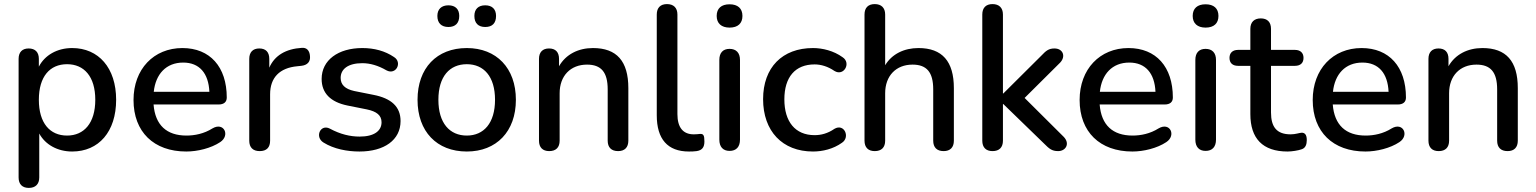

<svg xmlns="http://www.w3.org/2000/svg" viewBox="-20 -732 7511 939"><path d="M121 187C153 187 172 169 172 136V-79C201 -25 261 9 333 9C463 9 548 -88 548 -244C548 -400 462 -497 333 -497C259 -497 199 -462 170 -406V-444C170 -477 152 -495 120 -495C89 -495 71 -477 71 -444V136C71 169 89 187 121 187ZM308 -69C224 -69 170 -130 170 -244C170 -358 224 -418 308 -418C391 -418 446 -358 446 -244C446 -130 391 -69 308 -69Z M891 9C946 9 1012 -7 1057 -37C1107 -70 1075 -137 1019 -104C978 -78 932 -69 892 -69C795 -69 739 -120 731 -221H1049C1075 -221 1089 -233 1089 -255C1089 -405 1007 -497 872 -497C732 -497 633 -394 633 -243C633 -87 732 9 891 9ZM876 -426C955 -426 1000 -374 1004 -283H732C741 -369 792 -426 876 -426Z M1250 7C1284 7 1301 -11 1301 -44V-271C1301 -352 1347 -400 1434 -408L1453 -410C1483 -413 1499 -430 1496 -458C1494 -486 1479 -500 1456 -498C1378 -493 1323 -461 1297 -401V-444C1297 -477 1280 -495 1248 -495C1217 -495 1199 -477 1199 -444V-44C1199 -11 1217 7 1250 7Z M1738 9C1859 9 1939 -47 1939 -140C1939 -210 1894 -251 1807 -268L1712 -287C1667 -297 1646 -318 1646 -351C1646 -394 1682 -423 1752 -423C1789 -423 1829 -412 1870 -388C1917 -363 1949 -427 1907 -453C1863 -483 1810 -497 1752 -497C1634 -497 1553 -438 1553 -346C1553 -277 1596 -233 1679 -216L1774 -197C1822 -187 1846 -168 1846 -134C1846 -92 1810 -64 1739 -64C1693 -64 1645 -75 1593 -103C1547 -127 1518 -62 1562 -35C1613 -3 1679 9 1738 9Z M2353 -600C2388 -600 2406 -619 2406 -654C2406 -687 2387 -706 2353 -706C2319 -706 2300 -687 2300 -654C2300 -619 2319 -600 2353 -600ZM2173 -600C2207 -600 2226 -619 2226 -654C2226 -687 2207 -706 2173 -706C2139 -706 2119 -687 2119 -654C2119 -619 2139 -600 2173 -600ZM2263 9C2408 9 2503 -89 2503 -244C2503 -399 2408 -497 2263 -497C2116 -497 2022 -399 2022 -244C2022 -89 2116 9 2263 9ZM2263 -69C2179 -69 2124 -130 2124 -244C2124 -358 2179 -418 2263 -418C2346 -418 2401 -358 2401 -244C2401 -130 2346 -69 2263 -69Z M2666 7C2699 7 2717 -11 2717 -44V-276C2717 -361 2770 -416 2851 -416C2920 -416 2952 -379 2952 -295V-44C2952 -11 2970 7 3003 7C3035 7 3053 -11 3053 -44V-301C3053 -433 2996 -497 2880 -497C2808 -497 2747 -466 2714 -408V-444C2714 -477 2697 -495 2665 -495C2634 -495 2616 -477 2616 -444V-44C2616 -11 2634 7 2666 7Z M3349 9C3361 9 3374 9 3387 7C3414 3 3425 -12 3425 -40C3425 -71 3420 -78 3403 -77C3394 -76 3385 -75 3373 -75C3321 -75 3293 -108 3293 -174V-661C3293 -694 3274 -712 3242 -712C3210 -712 3192 -694 3192 -661V-168C3192 -52 3245 9 3349 9Z M3548 -597C3589 -597 3611 -618 3611 -654C3611 -691 3588 -711 3548 -711C3508 -711 3485 -691 3485 -654C3485 -618 3508 -597 3548 -597ZM3548 6C3581 6 3599 -14 3599 -49V-439C3599 -474 3580 -493 3548 -493C3516 -493 3498 -474 3498 -439V-49C3498 -14 3516 6 3548 6Z M3956 9C4002 9 4055 -3 4098 -34C4139 -61 4109 -130 4061 -102C4028 -79 3995 -71 3964 -71C3869 -71 3816 -137 3816 -246C3816 -355 3869 -417 3964 -417C3995 -417 4029 -407 4061 -385C4107 -357 4144 -424 4101 -452C4057 -484 4002 -497 3956 -497C3806 -497 3712 -402 3712 -247C3712 -91 3806 9 3956 9Z M4258 7C4291 7 4309 -11 4309 -44V-276C4309 -361 4362 -416 4443 -416C4512 -416 4544 -379 4544 -295V-44C4544 -11 4562 7 4595 7C4627 7 4645 -11 4645 -44V-301C4645 -432 4588 -497 4472 -497C4402 -497 4342 -468 4309 -413V-661C4309 -694 4290 -712 4258 -712C4226 -712 4208 -694 4208 -661V-44C4208 -11 4226 7 4258 7Z M4834 7C4867 7 4885 -11 4885 -44V-223H4887L5087 -29C5111 -5 5124 7 5155 7C5192 7 5214 -29 5183 -62L4991 -253L5165 -426C5194 -457 5178 -495 5137 -495C5108 -495 5095 -483 5074 -461L4887 -275H4885V-661C4885 -694 4866 -712 4834 -712C4802 -712 4784 -694 4784 -661V-44C4784 -11 4802 7 4834 7Z M5518 9C5573 9 5639 -7 5684 -37C5734 -70 5702 -137 5646 -104C5605 -78 5559 -69 5519 -69C5422 -69 5366 -120 5358 -221H5676C5702 -221 5716 -233 5716 -255C5716 -405 5634 -497 5499 -497C5359 -497 5260 -394 5260 -243C5260 -87 5359 9 5518 9ZM5503 -426C5582 -426 5627 -374 5631 -283H5359C5368 -369 5419 -426 5503 -426Z M5876 -597C5917 -597 5939 -618 5939 -654C5939 -691 5916 -711 5876 -711C5836 -711 5813 -691 5813 -654C5813 -618 5836 -597 5876 -597ZM5876 6C5909 6 5927 -14 5927 -49V-439C5927 -474 5908 -493 5876 -493C5844 -493 5826 -474 5826 -439V-49C5826 -14 5844 6 5876 6Z M6277 9C6298 9 6330 4 6346 -2C6365 -8 6371 -26 6371 -47C6371 -75 6360 -83 6346 -83C6333 -82 6316 -75 6292 -75C6224 -75 6196 -111 6196 -182V-410H6313C6340 -410 6355 -424 6355 -449C6355 -473 6340 -488 6313 -488H6196V-591C6196 -624 6178 -642 6146 -642C6114 -642 6095 -624 6095 -591V-488H6035C6008 -488 5993 -473 5993 -449C5993 -424 6008 -410 6035 -410H6095V-174C6095 -55 6155 9 6277 9Z M6658 9C6713 9 6779 -7 6824 -37C6874 -70 6842 -137 6786 -104C6745 -78 6699 -69 6659 -69C6562 -69 6506 -120 6498 -221H6816C6842 -221 6856 -233 6856 -255C6856 -405 6774 -497 6639 -497C6499 -497 6400 -394 6400 -243C6400 -87 6499 9 6658 9ZM6643 -426C6722 -426 6767 -374 6771 -283H6499C6508 -369 6559 -426 6643 -426Z M7016 7C7049 7 7067 -11 7067 -44V-276C7067 -361 7120 -416 7201 -416C7270 -416 7302 -379 7302 -295V-44C7302 -11 7320 7 7353 7C7385 7 7403 -11 7403 -44V-301C7403 -433 7346 -497 7230 -497C7158 -497 7097 -466 7064 -408V-444C7064 -477 7047 -495 7015 -495C6984 -495 6966 -477 6966 -444V-44C6966 -11 6984 7 7016 7Z"/></svg>

Font: Nunito SemiBold
Style: Regular
Weight: 600
Designer: Vernon Adams
Foundry: Vernon Adams
Version: Version 3.602